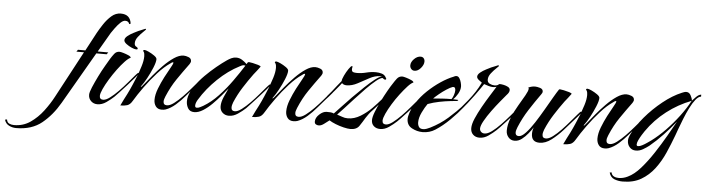

<svg xmlns="http://www.w3.org/2000/svg" viewBox="-299 -629 3541 960"><g transform="rotate(5 1471.5 -149.0)"><path d="M-198 158Q-217 158 -234 149.5Q-251 141 -257 121L-247 119Q-245 134 -234 139Q-223 144 -210 144Q-164 144 -128 119Q-92 94 -64.5 57.5Q-37 21 -18 -15L107 -249H69L76 -259H113L162 -351Q173 -371 189.5 -396Q206 -421 227 -439.5Q248 -458 274 -458Q321 -458 327 -412L320 -409Q316 -424 299 -424Q288 -424 274.5 -411Q261 -398 249.5 -382Q238 -366 232 -357L175 -259H228L221 -249H169L18 12Q-19 76 -69.5 117Q-120 158 -198 158ZM366 -286Q358 -286 343 -292.5Q328 -299 315.5 -308.5Q303 -318 303 -327Q303 -338 316 -348.5Q329 -359 345 -367Q361 -375 369 -379Q371 -380 379 -383Q387 -386 394.5 -389.5Q402 -393 403 -393Q406 -393 406 -389Q406 -388 393.5 -376.5Q381 -365 368.5 -349Q356 -333 356 -317Q356 -304 364.5 -300Q373 -296 373 -290Q373 -286 366 -286ZM196 4Q177 4 164 -8.5Q151 -21 151 -40Q151 -52 162 -78Q173 -104 188 -134.5Q203 -165 218 -190.5Q233 -216 240 -228Q248 -241 258 -254Q268 -267 284 -267Q290 -267 303.5 -263Q317 -259 329.5 -253.5Q342 -248 342 -242Q331 -238 313.5 -219.5Q296 -201 277.5 -176Q259 -151 242.5 -124Q226 -97 215.5 -74Q205 -51 205 -39Q205 -21 223 -21Q237 -21 257 -36Q277 -51 298.5 -73Q320 -95 339 -117.5Q358 -140 371 -155Q384 -170 386 -170Q389 -170 389 -166Q389 -164 374 -146.5Q359 -129 338.5 -106Q318 -83 300.5 -64.5Q283 -46 278 -41Q262 -26 240.5 -11Q219 4 196 4Z M519 3Q499 3 489 -10.5Q479 -24 479 -43Q479 -69 491 -100Q503 -131 518 -160Q533 -189 545 -209.5Q557 -230 557 -236Q557 -238 555 -238Q552 -238 548 -235.5Q544 -233 542 -231Q512 -211 479.5 -175Q447 -139 418.5 -99.5Q390 -60 371 -28Q360 -9 345.5 -4.5Q331 0 311 0Q318 -16 326 -31Q334 -46 341 -60Q353 -84 363 -107.5Q373 -131 383 -155Q391 -176 400 -204.5Q409 -233 409 -255Q409 -261 408 -267Q407 -273 404 -278Q401 -281 401 -281Q401 -287 408 -287Q414 -287 429 -280Q444 -273 457.5 -263.5Q471 -254 471 -246Q471 -231 459.5 -203Q448 -175 433.5 -148.5Q419 -122 409 -109Q408 -108 406.5 -106Q405 -104 405 -102L406 -101Q408 -101 422 -118.5Q436 -136 457.5 -162Q479 -188 505 -214.5Q531 -241 557 -258.5Q583 -276 605 -276Q616 -276 630 -270.5Q644 -265 644 -251Q644 -247 642 -243.5Q640 -240 638 -236Q607 -194 580 -154.5Q553 -115 532 -65Q530 -59 527.5 -52.5Q525 -46 525 -39Q525 -21 543 -21Q558 -21 578 -36Q598 -51 619.5 -73Q641 -95 660 -117.5Q679 -140 692 -155Q705 -170 707 -170Q710 -170 710 -166Q710 -165 701.5 -154.5Q693 -144 684 -134Q675 -124 672 -121Q655 -102 633.5 -76.5Q612 -51 588 -30Q564 -9 539 0Q530 3 519 3Z M856 4Q837 4 824 -8Q811 -20 811 -40Q811 -61 822.5 -87.5Q834 -114 843 -132Q831 -117 812 -94.5Q793 -72 771 -50Q749 -28 726 -13.5Q703 1 682 1Q660 1 650.5 -15Q641 -31 641 -50Q641 -62 644 -74Q651 -100 671 -128.5Q691 -157 717.5 -183.5Q744 -210 772 -233Q800 -256 822 -271Q832 -278 843.5 -283.5Q855 -289 868 -289Q884 -289 897.5 -280.5Q911 -272 922 -261Q925 -266 926.5 -269Q928 -272 934 -272Q938 -272 952.5 -269Q967 -266 980 -262Q993 -258 993 -254Q993 -253 992 -253Q985 -243 977 -233Q969 -223 961 -213Q936 -179 912.5 -142Q889 -105 872 -65Q870 -59 868 -52.5Q866 -46 866 -39Q866 -21 884 -21Q898 -21 918 -36Q938 -51 959.5 -73Q981 -95 1000 -117.5Q1019 -140 1032 -155Q1045 -170 1047 -170Q1050 -170 1050 -166Q1050 -164 1035 -146.5Q1020 -129 999 -106Q978 -83 961 -64.5Q944 -46 939 -41Q923 -26 901 -11Q879 4 856 4ZM693 -22Q701 -22 709.5 -26.5Q718 -31 724 -34Q763 -57 798 -94Q833 -131 863 -173Q893 -215 917 -253Q915 -254 910 -254Q900 -254 889 -247Q832 -218 780.5 -168.5Q729 -119 695 -63Q691 -57 687.5 -48.5Q684 -40 684 -32Q684 -22 693 -22Z M1180 3Q1160 3 1150 -10.5Q1140 -24 1140 -43Q1140 -69 1152 -100Q1164 -131 1179 -160Q1194 -189 1206 -209.5Q1218 -230 1218 -236Q1218 -238 1216 -238Q1213 -238 1209 -235.5Q1205 -233 1203 -231Q1173 -211 1140.5 -175Q1108 -139 1079.5 -99.5Q1051 -60 1032 -28Q1021 -9 1006.5 -4.5Q992 0 972 0Q979 -16 987 -31Q995 -46 1002 -60Q1014 -84 1024 -107.5Q1034 -131 1044 -155Q1052 -176 1061 -204.5Q1070 -233 1070 -255Q1070 -261 1069 -267Q1068 -273 1065 -278Q1062 -281 1062 -281Q1062 -287 1069 -287Q1075 -287 1090 -280Q1105 -273 1118.5 -263.5Q1132 -254 1132 -246Q1132 -231 1120.5 -203Q1109 -175 1094.5 -148.5Q1080 -122 1070 -109Q1069 -108 1067.5 -106Q1066 -104 1066 -102L1067 -101Q1069 -101 1083 -118.5Q1097 -136 1118.5 -162Q1140 -188 1166 -214.5Q1192 -241 1218 -258.5Q1244 -276 1266 -276Q1277 -276 1291 -270.5Q1305 -265 1305 -251Q1305 -247 1303 -243.5Q1301 -240 1299 -236Q1268 -194 1241 -154.5Q1214 -115 1193 -65Q1191 -59 1188.5 -52.5Q1186 -46 1186 -39Q1186 -21 1204 -21Q1219 -21 1239 -36Q1259 -51 1280.5 -73Q1302 -95 1321 -117.5Q1340 -140 1353 -155Q1366 -170 1368 -170Q1371 -170 1371 -166Q1371 -165 1362.5 -154.5Q1354 -144 1345 -134Q1336 -124 1333 -121Q1316 -102 1294.5 -76.5Q1273 -51 1249 -30Q1225 -9 1200 0Q1191 3 1180 3Z M1467 17Q1454 17 1433 12Q1412 7 1392 -1Q1372 -9 1360 -17Q1350 -10 1335.5 1.5Q1321 13 1308 13Q1300 13 1293.5 9Q1287 5 1287 -5Q1287 -24 1305.5 -41Q1324 -58 1342 -58Q1351 -58 1360.5 -57.5Q1370 -57 1378 -53Q1389 -64 1411 -88Q1433 -112 1461 -140.5Q1489 -169 1517 -195.5Q1545 -222 1567.5 -239.5Q1590 -257 1602 -258Q1599 -259 1593 -259Q1567 -259 1539.5 -244Q1512 -229 1484 -214Q1456 -199 1429 -199Q1423 -199 1416.5 -201Q1410 -203 1406 -208Q1403 -204 1393.5 -192Q1384 -180 1372 -166Q1360 -152 1351 -142Q1342 -132 1340 -132Q1338 -132 1336 -135Q1337 -136 1337 -136.5Q1337 -137 1337 -137Q1342 -144 1348 -150Q1354 -156 1359 -163Q1370 -177 1381 -191Q1392 -205 1403 -218Q1403 -227 1412 -246Q1421 -265 1432 -281Q1443 -297 1448 -297Q1451 -297 1451 -294Q1451 -292 1450 -289Q1449 -286 1449 -283Q1449 -270 1456.5 -267.5Q1464 -265 1475 -265Q1499 -265 1522 -271Q1545 -277 1570 -277Q1585 -277 1600 -272.5Q1615 -268 1622 -253Q1624 -251 1624 -248Q1624 -244 1619 -244Q1615 -244 1611.5 -246.5Q1608 -249 1606 -251Q1595 -251 1573.5 -233.5Q1552 -216 1526 -189.5Q1500 -163 1474 -134.5Q1448 -106 1427 -83Q1406 -60 1395 -49Q1409 -45 1421.5 -40Q1434 -35 1450 -35Q1482 -35 1513 -54Q1544 -73 1568.5 -98Q1593 -123 1609 -142Q1625 -161 1627 -161Q1630 -161 1630 -156Q1630 -154 1621.5 -144Q1613 -134 1602 -121.5Q1591 -109 1581.5 -98.5Q1572 -88 1569 -85Q1560 -76 1552.5 -66Q1545 -56 1538 -45Q1525 -23 1511.5 -3Q1498 17 1467 17Z M1761 -301Q1751 -301 1744.5 -308.5Q1738 -316 1738 -326Q1738 -343 1753.5 -358.5Q1769 -374 1786 -374Q1796 -374 1801.5 -367.5Q1807 -361 1807 -351Q1807 -335 1792.5 -318Q1778 -301 1761 -301ZM1615 4Q1596 4 1583.5 -7Q1571 -18 1571 -37Q1571 -52 1581 -78Q1591 -104 1606 -134Q1621 -164 1635.5 -189.5Q1650 -215 1659 -228Q1667 -241 1677 -254Q1687 -267 1704 -267Q1709 -267 1722.5 -263Q1736 -259 1748.5 -253.5Q1761 -248 1761 -242Q1750 -238 1733 -219.5Q1716 -201 1697 -176Q1678 -151 1661.5 -124Q1645 -97 1634.5 -74Q1624 -51 1624 -39Q1624 -21 1642 -21Q1656 -21 1676 -36Q1696 -51 1717.5 -73Q1739 -95 1758 -117.5Q1777 -140 1790 -155Q1803 -170 1805 -170Q1809 -170 1809 -166Q1809 -164 1799 -152Q1789 -140 1773.5 -122.5Q1758 -105 1741.5 -87.5Q1725 -70 1713 -57Q1701 -44 1697 -41Q1681 -26 1659.5 -11Q1638 4 1615 4Z M1828 1Q1800 1 1774 -13Q1748 -27 1748 -59Q1748 -63 1748.5 -66.5Q1749 -70 1750 -74Q1758 -108 1779.5 -141Q1801 -174 1831.5 -203Q1862 -232 1895.5 -254.5Q1929 -277 1960 -289Q1963 -291 1966 -292Q1969 -293 1973 -293Q1982 -293 1988 -283.5Q1994 -274 1997 -262Q2000 -250 2000 -243Q2000 -225 1989.5 -206.5Q1979 -188 1966 -176Q1972 -176 1978 -175.5Q1984 -175 1990 -175Q1992 -175 1992 -173Q1992 -172 1990 -171Q1988 -170 1986 -169L1956 -166Q1928 -163 1898 -157Q1868 -151 1841 -141Q1828 -123 1815 -96Q1802 -69 1802 -46Q1802 -33 1808 -23.5Q1814 -14 1829 -14Q1838 -14 1847.5 -17.5Q1857 -21 1865 -25Q1913 -49 1951 -82.5Q1989 -116 2025 -155Q2027 -157 2028 -157Q2030 -157 2030 -155Q2030 -152 2028 -148.5Q2026 -145 2024 -143Q1997 -109 1962 -74.5Q1927 -40 1891 -17Q1863 1 1828 1ZM1866 -171Q1889 -173 1912 -174.5Q1935 -176 1958 -176Q1964 -184 1968.5 -197.5Q1973 -211 1973 -221Q1973 -226 1971 -231.5Q1969 -237 1962 -237H1959Q1947 -233 1928.5 -221Q1910 -209 1893 -195Q1876 -181 1866 -171Z M2114 4Q2094 4 2081.5 -8Q2069 -20 2069 -40Q2069 -60 2081.5 -89Q2094 -118 2112 -150Q2130 -182 2148 -210.5Q2166 -239 2177 -257Q2170 -254 2160 -254Q2149 -254 2137 -257.5Q2125 -261 2114 -265Q2111 -260 2099.5 -243.5Q2088 -227 2072.5 -205.5Q2057 -184 2041 -164Q2025 -144 2013.5 -130.5Q2002 -117 1998 -117Q1995 -117 1995 -120Q1995 -122 1998 -125Q2009 -139 2020.5 -152Q2032 -165 2043 -179Q2060 -200 2075 -223Q2090 -246 2102 -271Q2096 -275 2086 -283Q2076 -291 2076 -299Q2076 -310 2089 -320.5Q2102 -331 2118 -339Q2134 -347 2142 -351Q2146 -352 2160.5 -358.5Q2175 -365 2176 -365Q2180 -365 2180 -361Q2180 -360 2167.5 -348.5Q2155 -337 2142.5 -321Q2130 -305 2130 -289Q2130 -275 2142 -269Q2154 -263 2166 -263Q2177 -263 2184 -267Q2187 -272 2192 -272Q2200 -272 2212 -269.5Q2224 -267 2234 -261.5Q2244 -256 2244 -246Q2244 -239 2240 -232.5Q2236 -226 2231 -221Q2221 -209 2201.5 -185.5Q2182 -162 2161.5 -134Q2141 -106 2127 -81Q2113 -56 2113 -42Q2113 -32 2120 -25.5Q2127 -19 2137 -19Q2153 -19 2174 -34.5Q2195 -50 2216.5 -72.5Q2238 -95 2257 -117Q2276 -139 2289 -154.5Q2302 -170 2304 -170Q2308 -170 2308 -166Q2308 -164 2298 -152Q2288 -140 2272.5 -122.5Q2257 -105 2240.5 -87.5Q2224 -70 2212 -57Q2200 -44 2196 -41Q2180 -26 2158.5 -11Q2137 4 2114 4Z M2290 4Q2271 4 2259 -10Q2247 -24 2247 -43Q2247 -74 2260.5 -107.5Q2274 -141 2292.5 -172Q2311 -203 2324.5 -227Q2338 -251 2338 -261Q2338 -266 2335 -267Q2353 -275 2369 -275Q2379 -275 2394 -270.5Q2409 -266 2409 -253Q2409 -249 2407 -245.5Q2405 -242 2403 -239Q2373 -197 2346 -155Q2319 -113 2299 -65Q2297 -59 2294.5 -52Q2292 -45 2292 -38Q2292 -21 2309 -21Q2324 -21 2344 -42.5Q2364 -64 2385 -96.5Q2406 -129 2426.5 -164.5Q2447 -200 2463.5 -228.5Q2480 -257 2489 -270Q2490 -272 2495 -272Q2499 -272 2513.5 -269Q2528 -266 2541 -262Q2554 -258 2554 -254Q2554 -253 2553 -253Q2546 -243 2538 -233Q2530 -223 2522 -213Q2497 -179 2473.5 -142Q2450 -105 2433 -65Q2431 -59 2429 -52.5Q2427 -46 2427 -39Q2427 -21 2445 -21Q2460 -21 2480 -36Q2500 -51 2521 -73Q2542 -95 2561 -117.5Q2580 -140 2593 -155Q2606 -170 2608 -170Q2612 -170 2612 -166Q2612 -165 2603.5 -154.5Q2595 -144 2585.5 -134Q2576 -124 2574 -121Q2556 -100 2530 -71Q2504 -42 2474.5 -19.5Q2445 3 2415 3Q2374 3 2374 -39Q2374 -56 2380 -71Q2371 -57 2357 -39.5Q2343 -22 2326 -9Q2309 4 2290 4Z M2742 3Q2722 3 2712 -10.5Q2702 -24 2702 -43Q2702 -69 2714 -100Q2726 -131 2741 -160Q2756 -189 2768 -209.5Q2780 -230 2780 -236Q2780 -238 2778 -238Q2775 -238 2771 -235.5Q2767 -233 2765 -231Q2735 -211 2702.5 -175Q2670 -139 2641.5 -99.5Q2613 -60 2594 -28Q2583 -9 2568.5 -4.5Q2554 0 2534 0Q2541 -16 2549 -31Q2557 -46 2564 -60Q2576 -84 2586 -107.5Q2596 -131 2606 -155Q2614 -176 2623 -204.5Q2632 -233 2632 -255Q2632 -261 2631 -267Q2630 -273 2627 -278Q2624 -281 2624 -281Q2624 -287 2631 -287Q2637 -287 2652 -280Q2667 -273 2680.5 -263.5Q2694 -254 2694 -246Q2694 -231 2682.5 -203Q2671 -175 2656.5 -148.5Q2642 -122 2632 -109Q2631 -108 2629.5 -106Q2628 -104 2628 -102L2629 -101Q2631 -101 2645 -118.5Q2659 -136 2680.5 -162Q2702 -188 2728 -214.5Q2754 -241 2780 -258.5Q2806 -276 2828 -276Q2839 -276 2853 -270.5Q2867 -265 2867 -251Q2867 -247 2865 -243.5Q2863 -240 2861 -236Q2830 -194 2803 -154.5Q2776 -115 2755 -65Q2753 -59 2750.5 -52.5Q2748 -46 2748 -39Q2748 -21 2766 -21Q2781 -21 2801 -36Q2821 -51 2842.5 -73Q2864 -95 2883 -117.5Q2902 -140 2915 -155Q2928 -170 2930 -170Q2933 -170 2933 -166Q2933 -165 2924.5 -154.5Q2916 -144 2907 -134Q2898 -124 2895 -121Q2878 -102 2856.5 -76.5Q2835 -51 2811 -30Q2787 -9 2762 0Q2753 3 2742 3Z M2846 160Q2824 160 2804.5 152.5Q2785 145 2778 121L2787 119Q2790 133 2800.5 138.5Q2811 144 2824 144Q2848 144 2870 133Q2902 118 2933.5 82Q2965 46 2994.5 1Q3024 -44 3049 -87.5Q3074 -131 3091 -162Q3063 -127 3031 -93Q2999 -59 2964 -30Q2951 -20 2934 -10Q2917 0 2898 0Q2879 0 2867 -13.5Q2855 -27 2855 -46Q2855 -54 2857 -60.5Q2859 -67 2862 -74Q2883 -120 2922.5 -166.5Q2962 -213 3009.5 -251Q3057 -289 3103 -308Q3108 -310 3113.5 -312Q3119 -314 3125 -314Q3139 -314 3147 -299.5Q3155 -285 3156 -273Q3163 -281 3175.5 -293.5Q3188 -306 3200 -307V-297Q3187 -296 3173 -278.5Q3159 -261 3145.5 -234Q3132 -207 3120.5 -178Q3109 -149 3100.5 -125.5Q3092 -102 3088 -91Q3072 -48 3052.5 -3.5Q3033 41 3005 78Q2977 115 2938.5 137.5Q2900 160 2846 160ZM2908 -23Q2916 -23 2928.5 -29.5Q2941 -36 2953 -44.5Q2965 -53 2971 -57Q3006 -83 3040.5 -118.5Q3075 -154 3105 -194Q3135 -234 3155 -272Q3089 -247 3032 -203Q2975 -159 2934 -100Q2929 -93 2921 -80Q2913 -67 2906.5 -53.5Q2900 -40 2900 -31Q2900 -23 2908 -23Z"/></g></svg>

Font: Caramel
Style: Regular
Weight: 400
Designer: Robert E. Leuschke
Foundry: Robert E. Leuschke
Version: Version 1.010